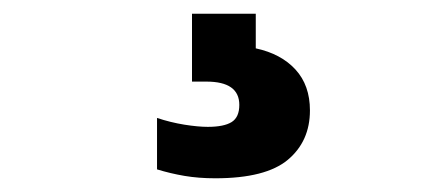

<svg xmlns="http://www.w3.org/2000/svg" viewBox="-20 -30 640 280"><path d="M294 230Q269.5 230 249 226.5Q228.5 223 209 217V142Q228.5 148.5 248.8 151.8Q269 155 283 155Q306.5 155 317.8 148Q329 141 329 123Q329 89 281 89H260V-10H353V40.5Q390 48.5 411 71.5Q432 94.5 432 131Q432 176 399.8 203Q367.5 230 294 230Z"/></svg>

Font: Encode Sans Condensed Condensed Black
Style: Regular
Weight: 900
Width: 3
Designer: Multiple Designers
Foundry: Impallari Type
Version: Version 3.000; ttfautohint (v1.8.3) -l 8 -r 50 -G 200 -x 14 